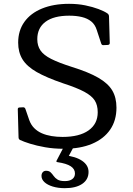

<svg xmlns="http://www.w3.org/2000/svg" viewBox="-20 -770 693 1004"><path d="M356 -420Q443 -393 494 -363.5Q545 -334 567 -297Q589 -260 589 -207Q589 -140 556 -92Q523 -44 461.5 -18Q400 8 314 8Q261 8 216 0Q171 -8 137.5 -18.5Q104 -29 85 -38Q77 -42 77 -52L73 -199Q73 -208 83 -208L101 -209Q110 -209 113 -200L133 -142Q142 -117 159 -100Q176 -83 199 -73Q222 -63 249.5 -58.5Q277 -54 307 -54Q395 -54 443 -88Q491 -122 491 -183Q491 -220 475.5 -244.5Q460 -269 421 -290Q382 -311 311 -334Q223 -364 171.5 -393.5Q120 -423 97.5 -460Q75 -497 75 -547Q75 -610 107.5 -655.5Q140 -701 200 -725.5Q260 -750 341 -750Q387 -750 426 -742Q465 -734 495.5 -722.5Q526 -711 543 -699Q550 -693 550 -684L554 -545Q554 -536 544 -535L521 -534Q512 -533 509 -543L486 -613Q477 -642 457 -658Q437 -674 408 -681Q379 -688 342 -688Q261 -688 218 -656Q175 -624 175 -565Q175 -531 191.5 -506.5Q208 -482 247.5 -462Q287 -442 356 -420ZM319 214Q284 214 256 205.5Q228 197 212.5 182.5Q197 168 197 150Q197 138 203.5 130.5Q210 123 221 123Q236 123 244.5 131Q253 139 260.5 150Q268 161 281 169Q294 177 319 177Q344 177 358 166.5Q372 156 372 137Q372 114 350 99.5Q328 85 281 78Q271 77 277 68L324 -22H376L325 73L317 42Q376 48 409.5 71Q443 94 443 129Q443 169 410 191.5Q377 214 319 214Z"/></svg>

Font: Hahmlet
Style: Regular
Weight: 400
Designer: Minjoo Ham & Mark Frömberg
Foundry: hypertype
Version: Version 1.002